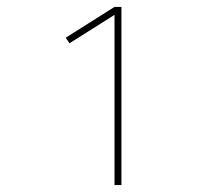

<svg xmlns="http://www.w3.org/2000/svg" viewBox="-20 -858 640 555"><path d="M311 -323V-815L181 -733L170 -749L311 -838H331V-323Z"/></svg>

Font: Iosevka Aile Thin
Style: Regular
Weight: 100
Designer: Belleve Invis
Foundry: Belleve Invis
Version: Version 31.1.0; ttfautohint (v1.8.4)